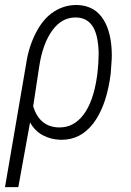

<svg xmlns="http://www.w3.org/2000/svg" viewBox="-36 -559 535 782"><path d="M99.1 -125.5Q125 -43 201.7 -40Q204.1 -40 207 -40Q264.2 -40 303.2 -90.8Q344.2 -144 358.9 -246.6L360.8 -260.3Q365.7 -303.2 365.7 -338.4Q365.7 -344.2 365.7 -349.6Q362.8 -420.4 340.3 -453.4Q317.9 -486.3 275.9 -487.8Q273.4 -487.8 271 -487.8Q215.8 -487.8 177.7 -436Q137.7 -381.8 123.5 -286.6ZM69.8 -294.9Q80.1 -367.2 110.4 -425.8Q140.6 -484.4 184.6 -512.2Q226.1 -538.6 274.9 -538.6Q277.3 -538.6 280.3 -538.6Q351.6 -535.6 386.7 -477.1Q418.9 -423.8 419.4 -334.5Q419.4 -325.7 418.9 -316.9L415 -260.3L410.6 -230Q392.1 -119.6 343.8 -56.2Q292.5 10.3 215.8 10.3Q212.9 10.3 210.4 10.3Q170.9 9.3 138.4 -8.1Q106 -25.4 86.4 -60.5L38.6 203.1H-15.6Z"/></svg>

Font: MAUL Condensed Light Italic
Style: Light Italic
Weight: 300
Italic angle: -12°
Designer: MAUL
Version: Version 1.0; 2020; ttfautohint (v1.8.3)